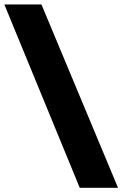

<svg xmlns="http://www.w3.org/2000/svg" viewBox="-24 -818 594 885"><path d="M-4 -797.5H167L520 47.5H343.5Z"/></svg>

Font: B612
Style: Bold
Weight: 700
Designer: Nicolas Chauveau, Thomas Paillot, Jonathan Favre-Lamarine, Jean-Luc Vinot
Foundry: AIRBUS
Version: Version 1.008